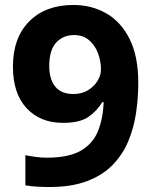

<svg xmlns="http://www.w3.org/2000/svg" viewBox="-20 -742 612 772"><path d="M536 -409Q536 -348 527 -287.5Q518 -227 495.5 -173.5Q473 -120 432.5 -78.5Q392 -37 329.5 -13.5Q267 10 178 10Q157 10 129 8.5Q101 7 82 3V-118Q102 -114 124 -111Q146 -108 168 -108Q257 -108 305.5 -136.5Q354 -165 374 -215Q394 -265 397 -331H391Q370 -296 335.5 -272Q301 -248 233 -248Q142 -248 87 -307Q32 -366 32 -474Q32 -590 97.5 -656Q163 -722 275 -722Q348 -722 407 -688.5Q466 -655 501 -585.5Q536 -516 536 -409ZM278 -601Q234 -601 206 -571Q178 -541 178 -476Q178 -424 202 -394Q226 -364 275 -364Q309 -364 333.5 -379Q358 -394 372 -416.5Q386 -439 386 -463Q386 -496 374 -528Q362 -560 338 -580.5Q314 -601 278 -601Z"/></svg>

Font: Noto Sans Tai Tham
Style: Bold
Weight: 700
Designer: Monotype Design Team 2013. Revised by David WIlliams 2020
Foundry: Monotype Imaging Inc.
Version: Version 2.002; ttfautohint (v1.8.4.7-5d5b)